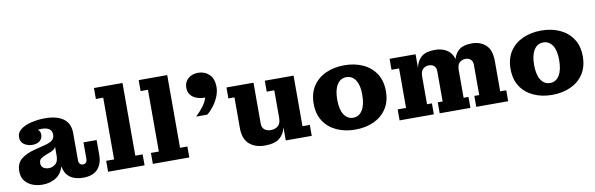

<svg xmlns="http://www.w3.org/2000/svg" viewBox="-49 -1164 5032 1623"><g transform="rotate(-10 2467.0 -352.5)"><path d="M217 11Q138 11 88.5 -27.5Q39 -66 39 -132Q39 -203 83 -238Q127 -273 200 -292L295 -316Q336 -327 355.5 -343.5Q375 -360 375 -390Q375 -424 351.5 -439.5Q328 -455 290 -455Q271 -455 255 -452Q277 -436 276 -406Q275 -375 252.5 -355Q230 -335 189 -335Q149 -335 118 -355.5Q87 -376 87 -419Q87 -458 121.5 -484.5Q156 -511 212 -524.5Q268 -538 330 -538Q434 -538 489.5 -496Q545 -454 544 -370V-139Q544 -121 553.5 -109.5Q563 -98 580 -98Q598 -98 607 -109.5Q616 -121 616 -139V-281H729V-153Q729 -77 688 -32Q647 13 564 13Q491 13 449 -19.5Q407 -52 397 -113Q375 -46 326 -17.5Q277 11 217 11ZM225 -170Q225 -144 243.5 -130.5Q262 -117 292 -117Q321 -117 347 -137.5Q373 -158 373 -210V-286Q366 -270 352 -261Q338 -252 316 -244L297 -237Q263 -224 244 -211Q225 -198 225 -170Z M778 0V-94H846V-624H783V-718H1028V-94H1091V0Z M1162 0V-94H1230V-624H1167V-718H1412V-94H1475V0Z M1592 -330Q1631 -367 1658 -403.5Q1685 -440 1695 -475Q1629 -475 1590.5 -504Q1552 -533 1552 -585Q1552 -632 1585.5 -662Q1619 -692 1672 -692Q1728 -692 1766.5 -655Q1805 -618 1805 -548Q1805 -503 1785.5 -459.5Q1766 -416 1739 -382Q1712 -348 1687 -330Z M2122 12Q2041 12 1990 -32Q1939 -76 1939 -172V-434H1887V-528H2119V-177Q2119 -143 2140 -125.5Q2161 -108 2195 -108Q2230 -108 2255.5 -128Q2281 -148 2281 -198V-434H2216V-528H2463V-94H2526V0H2303V-113Q2290 -55 2248.5 -21.5Q2207 12 2122 12Z M2899 12Q2811 12 2740.5 -20Q2670 -52 2629.5 -113.5Q2589 -175 2589 -264Q2589 -353 2629.5 -414.5Q2670 -476 2740.5 -508Q2811 -540 2899 -540Q2988 -540 3058 -508Q3128 -476 3168.5 -414.5Q3209 -353 3209 -264Q3209 -175 3168.5 -113.5Q3128 -52 3058 -20Q2988 12 2899 12ZM2899 -90Q2949 -90 2978 -136.5Q3007 -183 3007 -271Q3007 -351 2978 -394.5Q2949 -438 2899 -438Q2849 -438 2820 -392.5Q2791 -347 2791 -264Q2791 -179 2820 -134.5Q2849 -90 2899 -90Z M3280 0V-94H3352V-433H3287V-527H3510V-411Q3522 -469 3560 -502Q3598 -535 3677 -535Q3735 -535 3777 -509.5Q3819 -484 3836 -429Q3850 -479 3886.5 -507Q3923 -535 3994 -535Q4066 -535 4113 -492Q4160 -449 4160 -355V-94H4212V0H3938V-94H3980V-350Q3980 -383 3963 -399Q3946 -415 3918 -415Q3889 -415 3867.5 -396Q3846 -377 3846 -330V-94H3888V0H3624V-94H3666V-350Q3666 -383 3649.5 -399Q3633 -415 3604 -415Q3575 -415 3553.5 -396Q3532 -377 3532 -330V-94H3574V0Z M4589 12Q4501 12 4430.5 -20Q4360 -52 4319.5 -113.5Q4279 -175 4279 -264Q4279 -353 4319.5 -414.5Q4360 -476 4430.5 -508Q4501 -540 4589 -540Q4678 -540 4748 -508Q4818 -476 4858.5 -414.5Q4899 -353 4899 -264Q4899 -175 4858.5 -113.5Q4818 -52 4748 -20Q4678 12 4589 12ZM4589 -90Q4639 -90 4668 -136.5Q4697 -183 4697 -271Q4697 -351 4668 -394.5Q4639 -438 4589 -438Q4539 -438 4510 -392.5Q4481 -347 4481 -264Q4481 -179 4510 -134.5Q4539 -90 4589 -90Z"/></g></svg>

Font: Montagu Slab 16pt
Style: Bold
Weight: 700
Designer: Florian Karsten
Foundry: Florian Karsten
Version: Version 1.000; ttfautohint (v1.8.3)